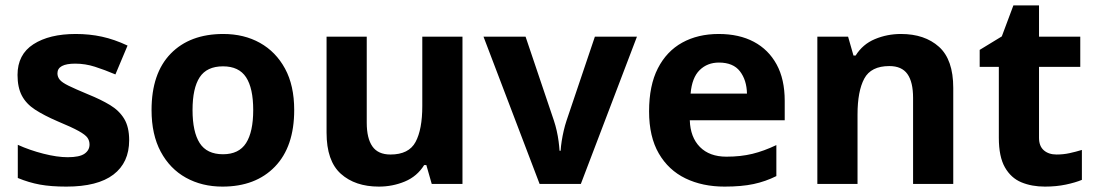

<svg xmlns="http://www.w3.org/2000/svg" viewBox="-20 -682 4064 712"><path d="M459 -162Q459 -79 400.5 -34.5Q342 10 226 10Q169 10 128 2.5Q87 -5 46 -22V-145Q90 -125 141 -112Q192 -99 231 -99Q275 -99 293.5 -112Q312 -125 312 -146Q312 -160 304.5 -171Q297 -182 272 -196Q247 -210 194 -232Q143 -254 110 -275.5Q77 -297 61 -327.5Q45 -358 45 -404Q45 -480 104 -518Q163 -556 261 -556Q312 -556 358 -546Q404 -536 453 -513L408 -406Q368 -423 332 -434.5Q296 -446 259 -446Q226 -446 209.5 -437Q193 -428 193 -410Q193 -397 201.5 -386.5Q210 -376 234.5 -364Q259 -352 307 -332Q354 -313 388 -292.5Q422 -272 440.5 -241.5Q459 -211 459 -162Z M1071 -274Q1071 -138 999.5 -64Q928 10 805 10Q729 10 669.5 -23Q610 -56 576 -119.5Q542 -183 542 -274Q542 -410 613 -483Q684 -556 808 -556Q885 -556 944 -523Q1003 -490 1037 -427.5Q1071 -365 1071 -274ZM694 -274Q694 -193 720.5 -151.5Q747 -110 807 -110Q866 -110 892.5 -151.5Q919 -193 919 -274Q919 -355 892.5 -395.5Q866 -436 807 -436Q747 -436 720.5 -395.5Q694 -355 694 -274Z M1695 -546V0H1581L1561 -70H1553Q1527 -28 1481.5 -9Q1436 10 1385 10Q1297 10 1244 -37.5Q1191 -85 1191 -190V-546H1340V-227Q1340 -169 1361 -139Q1382 -109 1428 -109Q1496 -109 1521 -155.5Q1546 -202 1546 -289V-546Z M1981 0 1773 -546H1929L2034 -235Q2040 -217 2044.5 -197Q2049 -177 2051.5 -158Q2054 -139 2055 -123H2059Q2060 -140 2063 -159Q2066 -178 2070.5 -197.5Q2075 -217 2081 -235L2186 -546H2342L2134 0Z M2645 -556Q2721 -556 2775.5 -527Q2830 -498 2860 -443Q2890 -388 2890 -308V-236H2538Q2540 -173 2575.5 -137Q2611 -101 2674 -101Q2727 -101 2770 -111.5Q2813 -122 2859 -144V-29Q2819 -9 2774.5 0.5Q2730 10 2667 10Q2585 10 2522 -20.5Q2459 -51 2423 -113Q2387 -175 2387 -269Q2387 -365 2419.5 -428.5Q2452 -492 2510 -524Q2568 -556 2645 -556ZM2646 -450Q2603 -450 2574.5 -422Q2546 -394 2541 -335H2750Q2749 -385 2724 -417.5Q2699 -450 2646 -450Z M3321 -556Q3409 -556 3462 -508.5Q3515 -461 3515 -356V0H3366V-319Q3366 -378 3345 -407.5Q3324 -437 3278 -437Q3210 -437 3185 -390.5Q3160 -344 3160 -257V0H3011V-546H3125L3145 -476H3153Q3179 -518 3224.5 -537Q3270 -556 3321 -556Z M3898 -109Q3923 -109 3946 -114Q3969 -119 3992 -126V-15Q3968 -5 3932.5 2.5Q3897 10 3855 10Q3806 10 3767.5 -6Q3729 -22 3706.5 -61.5Q3684 -101 3684 -171V-434H3613V-497L3695 -547L3738 -662H3833V-546H3986V-434H3833V-171Q3833 -140 3851 -124.5Q3869 -109 3898 -109Z"/></svg>

Font: Noto Sans Kawi
Style: Bold
Weight: 700
Designer: Fadhl Haqq
Version: Version 1.000